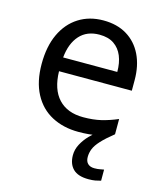

<svg xmlns="http://www.w3.org/2000/svg" viewBox="-114 -630 792 935"><g transform="rotate(15 282.0 -163.0)"><path d="M389 116Q389 138 401 149.5Q413 161 434 161Q451 161 462.5 158.5Q474 156 482 155V211Q468 215 454 217.5Q440 220 420 220Q367 220 342 195Q317 170 317 126Q317 97 331.5 70Q346 43 367.5 21Q389 -1 409 -15L489 -25Q449 7 427 31Q405 55 397 75Q389 95 389 116ZM292 -546Q361 -546 410.5 -516Q460 -486 486.5 -431.5Q513 -377 513 -304V-251H146Q148 -160 192.5 -112.5Q237 -65 317 -65Q368 -65 407.5 -74.5Q447 -84 489 -102V-25Q448 -7 408 1.5Q368 10 313 10Q237 10 178.5 -21Q120 -52 87.5 -113.5Q55 -175 55 -264Q55 -352 84.5 -415Q114 -478 167.5 -512Q221 -546 292 -546ZM291 -474Q228 -474 191.5 -433.5Q155 -393 148 -321H421Q421 -367 407 -401Q393 -435 364.5 -454.5Q336 -474 291 -474Z"/></g></svg>

Font: Noto Sans Khmer
Style: Regular
Weight: 400
Designer: Danh Hong and the Monotype Design Team
Foundry: Monotype Imaging Inc.
Version: Version 2.003